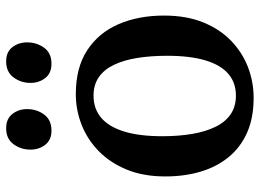

<svg xmlns="http://www.w3.org/2000/svg" viewBox="-130 -702 843 623"><g transform="rotate(-90 291.5 -390.5)"><path d="M30.5 -275.5Q30.5 -347 52.8 -401Q75 -455 112.8 -491.8Q150.5 -528.5 198.2 -547.2Q246 -566 297.5 -566Q383.5 -566 440 -529Q496.5 -492 524.5 -427.5Q552.5 -363 552.5 -279.5Q552.5 -207.5 530.5 -153Q508.5 -98.5 470.5 -62Q432.5 -25.5 384.8 -7.2Q337 11 285.5 11Q221 11 173.2 -10Q125.5 -31 93.8 -69.5Q62 -108 46.2 -160.5Q30.5 -213 30.5 -275.5ZM293 -46.5Q334.5 -46.5 363.2 -71Q392 -95.5 407 -145.2Q422 -195 422 -270Q422 -322.5 415 -366.2Q408 -410 392.8 -442Q377.5 -474 352.8 -491.2Q328 -508.5 292.5 -508.5Q250.5 -508.5 221.2 -484Q192 -459.5 176.5 -410Q161 -360.5 161 -285Q161 -232 168.5 -188.2Q176 -144.5 191.5 -112.8Q207 -81 232 -63.8Q257 -46.5 293 -46.5ZM178.5 -645Q149 -645 133.2 -665.2Q117.5 -685.5 117.5 -713Q117.5 -744 135 -768Q152.5 -792 186.5 -792H187.5Q217.5 -792 233.2 -771.8Q249 -751.5 249 -724Q249 -693 231.5 -669Q214 -645 179.5 -645ZM395.5 -645Q365.5 -645 349.8 -665.2Q334 -685.5 334 -713Q334 -744 351.8 -768Q369.5 -792 403.5 -792H404.5Q434.5 -792 450 -771.8Q465.5 -751.5 465.5 -724Q465.5 -693 448.2 -669Q431 -645 396.5 -645Z"/></g></svg>

Font: Merriweather 28pt SemiBold
Style: Regular
Weight: 600
Version: Version 2.100